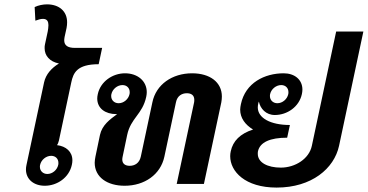

<svg xmlns="http://www.w3.org/2000/svg" viewBox="-20 -845 1689 882"><path d="M215 -129.2C235 -129.2 248.3 -115.8 248.3 -96.7C248.3 -93.3 248.3 -90.8 247.5 -87.5C242.5 -64.2 220.8 -45.8 197.5 -45.8C177.5 -45.8 163.3 -60 163.3 -78.3C163.3 -81.7 163.3 -84.2 164.2 -87.5C169.2 -110.8 191.7 -129.2 215 -129.2ZM139.2 -812.5 142.5 -750C156.7 -755 165.8 -758.3 177.5 -758.3C197.5 -758.3 202.5 -745 202.5 -729.2C202.5 -720 200.8 -709.2 199.2 -700L186.7 -641.7C185 -635.8 185 -629.2 185 -623.3C185 -589.2 208.3 -561.7 250.8 -553.3C216.7 -532.5 190.8 -504.2 182.5 -466.7L101.7 -87.5C100 -80 99.2 -73.3 99.2 -66.7C99.2 -20.8 135.8 8.3 185.8 8.3C242.5 8.3 297.5 -29.2 310 -87.5C311.7 -95 312.5 -101.7 312.5 -108.3C312.5 -148.3 283.3 -173.3 241.7 -178.3C245.8 -183.3 248.3 -190 250.8 -200L307.5 -466.7C316.7 -510 333.3 -550 433.3 -550L449.2 -625H324.2C291.7 -625 275 -635.8 275 -660C275 -664.2 275.8 -669.2 276.7 -675L285.8 -716.7C287.5 -725.8 288.3 -734.2 288.3 -742.5C288.3 -794.2 250.8 -825 195.8 -825C178.3 -825 155.8 -820.8 139.2 -812.5Z M514.2 -320.8H518.3C485 -296.7 449.2 -270.8 439.2 -225L418.3 -125C416.7 -115.8 415 -106.7 415 -97.5C415 -31.7 471.7 8.3 552.5 8.3C644.2 8.3 717.5 -43.3 735 -125L788.3 -375C794.2 -405 815.8 -416.7 838.3 -416.7C857.5 -416.7 872.5 -408.3 872.5 -386.7C872.5 -382.5 872.5 -379.2 871.7 -375L791.7 0H916.7L996.7 -375C998.3 -384.2 999.2 -393.3 999.2 -401.7C999.2 -467.5 944.2 -508.3 862.5 -508.3C770.8 -508.3 696.7 -456.7 680 -375L626.7 -125C620 -95 598.3 -83.3 575.8 -83.3C556.7 -83.3 541.7 -91.7 541.7 -112.5C541.7 -116.7 542.5 -120.8 543.3 -125L564.2 -225C580.8 -303.3 634.2 -319.2 651.7 -400C653.3 -407.5 654.2 -415 654.2 -421.7C654.2 -472.5 612.5 -508.3 554.2 -508.3C497.5 -508.3 441.7 -470.8 429.2 -412.5C427.5 -405 426.7 -398.3 426.7 -392.5C426.7 -346.7 464.2 -320.8 514.2 -320.8ZM525 -370.8C505 -370.8 490.8 -385 490.8 -403.3C490.8 -406.7 490.8 -409.2 491.7 -412.5C496.7 -435.8 519.2 -454.2 542.5 -454.2C562.5 -454.2 575.8 -440.8 575.8 -421.7C575.8 -418.3 575.8 -415.8 575 -412.5C570 -389.2 548.3 -370.8 525 -370.8Z M1242.5 -316.7C1299.2 -316.7 1354.2 -354.2 1366.7 -412.5C1368.3 -420 1369.2 -426.7 1369.2 -433.3C1369.2 -480 1332.5 -508.3 1283.3 -508.3C1195.8 -508.3 1107.5 -465 1086.7 -366.7C1085 -357.5 1083.3 -349.2 1083.3 -341.7C1083.3 -302.5 1106.7 -271.7 1142.5 -250C1083.3 -230.8 1050 -197.5 1040 -150C1038.3 -142.5 1037.5 -135 1037.5 -127.5C1037.5 -57.5 1105.8 16.7 1250.8 16.7C1411.7 16.7 1515 -70.8 1537.5 -175L1649.2 -700H1524.2L1412.5 -175C1400 -115.8 1336.7 -75 1270 -75C1209.2 -75 1164.2 -98.3 1164.2 -138.3C1164.2 -142.5 1164.2 -145.8 1165 -150C1174.2 -191.7 1220.8 -212.5 1299.2 -212.5L1311.7 -270.8C1223.3 -270.8 1164.2 -302.5 1164.2 -351.7C1164.2 -356.7 1165 -361.7 1165.8 -366.7C1166.7 -370.8 1167.5 -375 1169.2 -378.3C1175.8 -345.8 1201.7 -316.7 1242.5 -316.7ZM1254.2 -370.8C1234.2 -370.8 1220 -385 1220 -403.3C1220 -406.7 1220 -409.2 1220.8 -412.5C1225.8 -435.8 1248.3 -454.2 1271.7 -454.2C1291.7 -454.2 1305 -440.8 1305 -421.7C1305 -418.3 1305 -415.8 1304.2 -412.5C1299.2 -389.2 1277.5 -370.8 1254.2 -370.8Z"/></svg>

Font: BoonHome
Style: Bold Oblique
Weight: 700
Italic angle: -12°
Designer: Sungsit Sawaiwan
Foundry: Sungsit Sawaiwan
Version: Version 0.2